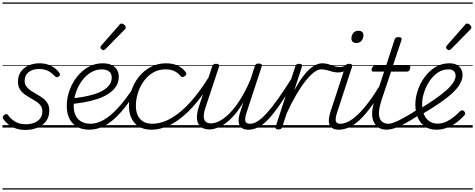

<svg xmlns="http://www.w3.org/2000/svg" viewBox="-20 -1030 3836 1550"><path d="M185 19Q138 19 102.5 5Q67 -9 42.5 -30Q18 -51 6 -71Q1 -79 2.5 -87Q4 -95 14 -102Q23 -109 30.5 -109.5Q38 -110 45 -101Q67 -69 102.5 -48Q138 -27 187 -27Q225 -27 255.5 -38.5Q286 -50 304 -73.5Q322 -97 322 -132Q322 -159 308 -178Q294 -197 271.5 -211.5Q249 -226 223.5 -240Q198 -254 175.5 -271Q153 -288 139 -312Q125 -336 125 -371Q125 -416 147 -449Q169 -482 209 -500.5Q249 -519 300 -519Q342 -519 374.5 -506Q407 -493 428.5 -475Q450 -457 460 -440Q466 -431 465 -425.5Q464 -420 453 -412Q445 -406 438 -406.5Q431 -407 424 -414Q398 -442 368.5 -457.5Q339 -473 296 -473Q244 -473 211.5 -448Q179 -423 179 -377Q179 -350 193.5 -331Q208 -312 230.5 -297Q253 -282 278.5 -268Q304 -254 326.5 -237Q349 -220 363.5 -196.5Q378 -173 378 -139Q378 -86 351.5 -51Q325 -16 281 1.5Q237 19 185 19ZM0 490H479V500H0ZM0 -20H479V0H0ZM0 -505H479V-500H0ZM0 -1010H479V-1000H0Z M703 17Q643 17 602 -6.5Q561 -30 540 -73Q519 -116 519 -173Q519 -240 541.5 -301.5Q564 -363 603.5 -412.5Q643 -462 695.5 -490.5Q748 -519 809 -519Q854 -519 882.5 -504.5Q911 -490 925 -466Q939 -442 939 -411Q939 -364 915 -329.5Q891 -295 851 -270Q811 -245 760.5 -229Q710 -213 657 -204Q604 -195 555 -190L562 -236Q606 -240 651 -248Q696 -256 737.5 -268.5Q779 -281 811.5 -300Q844 -319 863 -344.5Q882 -370 882 -404Q882 -437 860 -453.5Q838 -470 802 -470Q754 -470 712.5 -444.5Q671 -419 640 -376Q609 -333 592 -281Q575 -229 575 -176Q575 -128 591.5 -96Q608 -64 638.5 -47.5Q669 -31 711 -31Q721 -31 724.5 -23.5Q728 -16 726.5 -6.5Q725 3 719 10Q713 17 703 17ZM459 490H947V500H459ZM459 -20H947V0H459ZM459 -505H947V-500H459ZM459 -1010H947V-1000H459Z M701 17Q690 17 685 10Q680 3 681.5 -6.5Q683 -16 690.5 -23.5Q698 -31 710 -31Q761 -31 815.5 -61Q870 -91 932.5 -158.5Q995 -226 1068 -339Q1073 -346 1081.5 -344.5Q1090 -343 1095.5 -336Q1101 -329 1097 -322Q1024 -201 957.5 -126Q891 -51 828.5 -17Q766 17 701 17ZM946 490V500ZM946 -20V0ZM946 -505V-500ZM946 -1010V-1000Z M814 -625Q808 -625 799.5 -632Q791 -639 791 -646Q791 -650 792.5 -654Q794 -658 798 -663L942 -827Q947 -834 952 -837Q957 -840 962 -840Q969 -840 977 -835Q985 -830 990 -822.5Q995 -815 995 -808Q995 -803 993.5 -799.5Q992 -796 987 -792L832 -634Q822 -625 814 -625Z M1205 17Q1115 17 1068 -35.5Q1021 -88 1021 -176Q1021 -242 1042.5 -303.5Q1064 -365 1104 -413.5Q1144 -462 1199 -490.5Q1254 -519 1321 -519Q1377 -519 1418 -498.5Q1459 -478 1479 -447Q1486 -438 1484 -431Q1482 -424 1472 -415Q1461 -408 1453 -408Q1445 -408 1438 -416Q1419 -439 1391 -454.5Q1363 -470 1315 -470Q1260 -470 1216.5 -444.5Q1173 -419 1141.5 -376Q1110 -333 1093.5 -280.5Q1077 -228 1077 -175Q1077 -132 1091.5 -99.5Q1106 -67 1135.5 -49Q1165 -31 1210 -31Q1221 -31 1225.5 -23.5Q1230 -16 1229 -6.5Q1228 3 1221.5 10Q1215 17 1205 17ZM947 490H1482V500H947ZM947 -20H1482V0H947ZM947 -505H1482V-500H947ZM947 -1010H1482V-1000H947Z M1201 17Q1189 17 1183.5 10Q1178 3 1179 -6.5Q1180 -16 1187 -23.5Q1194 -31 1208 -31Q1285 -31 1363.5 -76.5Q1442 -122 1519 -208Q1596 -294 1670 -415Q1675 -422 1684 -419.5Q1693 -417 1698 -409.5Q1703 -402 1697 -393Q1622 -262 1539.5 -170.5Q1457 -79 1371.5 -31Q1286 17 1201 17ZM1482 490V500ZM1482 -20V0ZM1482 -505V-500ZM1482 -1010V-1000Z M1671 15Q1630 15 1603.5 -4Q1577 -23 1571 -63.5Q1565 -104 1585 -168L1693 -494Q1698 -506 1704 -510.5Q1710 -515 1724 -515Q1740 -515 1746 -509Q1752 -503 1748 -491L1639 -162Q1625 -121 1625 -92Q1625 -63 1639.5 -48.5Q1654 -34 1684 -34Q1715 -34 1753 -53.5Q1791 -73 1833.5 -115.5Q1876 -158 1919 -226Q1962 -294 2004 -392L2037 -497Q2042 -509 2048 -513Q2054 -517 2068 -517Q2084 -517 2090.5 -511.5Q2097 -506 2093 -494L1971 -123Q1955 -74 1960.5 -52.5Q1966 -31 1999 -31Q2009 -31 2013 -23.5Q2017 -16 2015.5 -7Q2014 2 2006.5 9.5Q1999 17 1985 17Q1958 17 1940.5 8Q1923 -1 1914.5 -17.5Q1906 -34 1906 -57.5Q1906 -81 1914 -109L1945 -206Q1910 -145 1873 -102.5Q1836 -60 1800 -34Q1764 -8 1731 3.5Q1698 15 1671 15ZM1482 490H2153V500H1482ZM1482 -20H2153V0H1482ZM1482 -505H2153V-500H1482ZM1482 -1010H2153V-1000H1482Z M1984 17Q1974 17 1969 9.5Q1964 2 1965.5 -7Q1967 -16 1975.5 -23.5Q1984 -31 1999 -31Q2028 -31 2061 -52Q2094 -73 2134 -117Q2174 -161 2224.5 -232Q2275 -303 2338 -403Q2344 -414 2353.5 -412.5Q2363 -411 2368.5 -403Q2374 -395 2368 -385Q2298 -271 2245 -193.5Q2192 -116 2148.5 -69.5Q2105 -23 2065.5 -3Q2026 17 1984 17ZM2152 490V500ZM2152 -20V0ZM2152 -505V-500ZM2152 -1010V-1000Z M2227 15Q2215 15 2208.5 10Q2202 5 2205 -6L2364 -494Q2368 -506 2374.5 -510.5Q2381 -515 2394 -515Q2410 -515 2415.5 -509Q2421 -503 2417 -490L2355 -299Q2390 -364 2421.5 -406.5Q2453 -449 2481.5 -474Q2510 -499 2535 -509Q2560 -519 2582 -519Q2594 -519 2598.5 -511.5Q2603 -504 2601 -494Q2599 -484 2591.5 -477Q2584 -470 2571 -470Q2547 -470 2515.5 -446.5Q2484 -423 2447.5 -377.5Q2411 -332 2372.5 -266.5Q2334 -201 2295 -116L2258 -4Q2255 6 2247.5 10.5Q2240 15 2227 15ZM2153 490H2557V500H2153ZM2153 -20H2557V0H2153ZM2153 -505H2557V-500H2153ZM2153 -1010H2557V-1000H2153Z M2710 -445Q2686 -445 2663 -451.5Q2640 -458 2618 -464Q2596 -470 2573 -470Q2562 -470 2558 -477Q2554 -484 2555 -494Q2556 -504 2563 -511.5Q2570 -519 2583 -519Q2609 -519 2632 -511.5Q2655 -504 2676.5 -496.5Q2698 -489 2720 -489Q2735 -489 2748 -492.5Q2761 -496 2776 -503Q2784 -508 2790.5 -502Q2797 -496 2798 -487.5Q2799 -479 2790 -473Q2768 -457 2747.5 -451Q2727 -445 2710 -445ZM2557 490V500ZM2557 -20V0ZM2557 -505V-500ZM2557 -1010V-1000Z M2715 17Q2686 17 2667.5 7Q2649 -3 2641 -21.5Q2633 -40 2635 -66.5Q2637 -93 2647 -125L2768 -494Q2772 -506 2778 -510.5Q2784 -515 2798 -515Q2814 -515 2820 -509Q2826 -503 2822 -491L2702 -124Q2686 -75 2691 -53Q2696 -31 2729 -31Q2739 -31 2743.5 -23.5Q2748 -16 2746.5 -7Q2745 2 2737 9.5Q2729 17 2715 17ZM2857 -683Q2839 -683 2828 -692Q2817 -701 2817 -719Q2817 -743 2831.5 -762.5Q2846 -782 2874 -782Q2891 -782 2902.5 -773Q2914 -764 2914 -745Q2914 -722 2899.5 -702.5Q2885 -683 2857 -683ZM2557 490H2882V500H2557ZM2557 -20H2882V0H2557ZM2557 -505H2882V-500H2557ZM2557 -1010H2882V-1000H2557Z M2714 17Q2704 17 2699 9.5Q2694 2 2695.5 -7Q2697 -16 2705.5 -23.5Q2714 -31 2729 -31Q2758 -31 2793.5 -49Q2829 -67 2870 -106Q2911 -145 2959 -209.5Q3007 -274 3063 -367Q3070 -378 3079 -377Q3088 -376 3092.5 -367.5Q3097 -359 3091 -348Q3031 -244 2980 -174Q2929 -104 2884 -62Q2839 -20 2797 -1.5Q2755 17 2714 17ZM2882 490V500ZM2882 -20V0ZM2882 -505V-500ZM2882 -1010V-1000Z M3103 17Q3061 17 3034.5 -1Q3008 -19 2995 -50.5Q2982 -82 2984.5 -125Q2987 -168 3004 -219L3081 -452H2994Q2983 -452 2980.5 -458.5Q2978 -465 2982 -477Q2986 -489 2992 -494.5Q2998 -500 3008 -500H3097L3165 -709Q3169 -721 3175.5 -725.5Q3182 -730 3196 -730Q3213 -730 3219 -724Q3225 -718 3221 -706L3152 -500H3279Q3290 -500 3292 -494Q3294 -488 3291 -476Q3287 -463 3281 -457.5Q3275 -452 3264 -452H3137L3059 -219Q3043 -168 3040 -132.5Q3037 -97 3046 -74.5Q3055 -52 3073 -41.5Q3091 -31 3114 -31Q3124 -31 3129 -23.5Q3134 -16 3133 -7Q3132 2 3124.5 9.5Q3117 17 3103 17ZM2882 490H3270V500H2882ZM2882 -20H3270V0H2882ZM2882 -505H3270V-500H2882ZM2882 -1010H3270V-1000H2882Z M3101 17Q3091 17 3086 9.5Q3081 2 3082.5 -7Q3084 -16 3092.5 -23.5Q3101 -31 3116 -31Q3133 -31 3160.5 -41Q3188 -51 3233.5 -75.5Q3279 -100 3348 -144Q3357 -149 3364 -146Q3371 -143 3375 -135Q3379 -127 3377 -118Q3375 -109 3366 -103Q3293 -56 3243 -29.5Q3193 -3 3159.5 7Q3126 17 3101 17ZM3269 490V500ZM3269 -20V0ZM3269 -505V-500ZM3269 -1010V-1000Z M3502 17Q3446 17 3408 -10.5Q3370 -38 3351.5 -84.5Q3333 -131 3333 -187Q3333 -240 3352 -298.5Q3371 -357 3407 -406.5Q3443 -456 3493.5 -487.5Q3544 -519 3607 -519Q3645 -519 3668.5 -506Q3692 -493 3703 -471.5Q3714 -450 3714 -425Q3714 -389 3693.5 -353Q3673 -317 3632.5 -279Q3592 -241 3530 -198.5Q3468 -156 3384 -106L3366 -149Q3437 -192 3491.5 -230Q3546 -268 3583 -301Q3620 -334 3639 -363.5Q3658 -393 3658 -418Q3658 -443 3643.5 -456.5Q3629 -470 3600 -470Q3552 -470 3513 -443Q3474 -416 3446 -373Q3418 -330 3403 -282Q3388 -234 3388 -191Q3388 -141 3403 -105.5Q3418 -70 3446.5 -51Q3475 -32 3512 -32Q3550 -32 3584.5 -48.5Q3619 -65 3647 -88.5Q3675 -112 3694 -132Q3703 -140 3711.5 -139.5Q3720 -139 3727 -132Q3733 -125 3735 -117Q3737 -109 3729 -99Q3703 -69 3667.5 -42.5Q3632 -16 3590.5 0.5Q3549 17 3502 17ZM3270 490H3796V500H3270ZM3270 -20H3796V0H3270ZM3270 -505H3796V-500H3270ZM3270 -1010H3796V-1000H3270Z M3604 -625Q3598 -625 3589.5 -632Q3581 -639 3581 -646Q3581 -650 3582.5 -654Q3584 -658 3588 -663L3732 -827Q3737 -834 3742 -837Q3747 -840 3752 -840Q3759 -840 3767 -835Q3775 -830 3780 -822.5Q3785 -815 3785 -808Q3785 -803 3783.5 -799.5Q3782 -796 3777 -792L3622 -634Q3612 -625 3604 -625Z"/></svg>

Font: Playwrite AU TAS Guides
Style: Regular
Weight: 400
Designer: Veronika Burian, José Scaglione
Foundry: TypeTogether
Version: Version 1.003